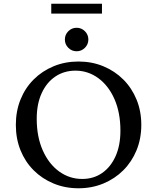

<svg xmlns="http://www.w3.org/2000/svg" viewBox="-20 -1000 843 1030"><path d="M401 10Q329 10 267.5 -15.5Q206 -41 160.5 -86.5Q115 -132 90 -194Q65 -256 65 -330Q65 -404 90 -466Q115 -528 160.5 -573.5Q206 -619 267.5 -644.5Q329 -670 401 -670Q473 -670 534.5 -644.5Q596 -619 641.5 -573.5Q687 -528 712.5 -466Q738 -404 738 -330Q738 -256 712.5 -194Q687 -132 641.5 -86.5Q596 -41 534.5 -15.5Q473 10 401 10ZM421 -40Q482 -40 528 -72Q574 -104 600 -162Q626 -220 626 -299Q626 -396 594 -468.5Q562 -541 507 -581Q452 -621 385 -621Q324 -621 277 -589.5Q230 -558 203.5 -500Q177 -442 177 -363Q177 -266 209.5 -193Q242 -120 297.5 -80Q353 -40 421 -40ZM391 -725Q365 -725 346.5 -743.5Q328 -762 328 -788Q328 -814 346.5 -832.5Q365 -851 391 -851Q417 -851 435.5 -832.5Q454 -814 454 -788Q454 -762 435.5 -743.5Q417 -725 391 -725ZM255 -927V-980H527V-927Z"/></svg>

Font: Spectral Medium
Style: Regular
Weight: 500
Designer: Jean-Baptiste Levee
Foundry: Production Type
Version: Version 2.001